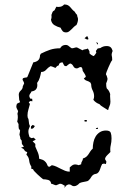

<svg xmlns="http://www.w3.org/2000/svg" viewBox="-20 -838 577 859"><path d="M274 -637Q282 -637 288 -631.5Q294 -626 301 -622Q307 -622 312.5 -624Q318 -626 324 -626L349 -613Q354 -617 361 -617.5Q368 -618 373 -621Q376 -616 379 -611Q382 -606 380 -600Q386 -592 399 -587Q403 -590 405.5 -594Q408 -598 411 -602L409 -610L417 -621L429 -623Q441 -632 457 -632Q469 -632 475 -626.5Q481 -621 484 -610Q478 -596 480 -589Q482 -582 482 -569Q479 -566 474.5 -557Q470 -548 465.5 -537.5Q461 -527 457.5 -518Q454 -509 454 -505Q456 -503 458.5 -495.5Q461 -488 461 -486Q461 -481 459 -475.5Q457 -470 455 -465Q455 -459 455.5 -453Q456 -447 458 -442Q464 -437 467.5 -430.5Q471 -424 473 -417Q472 -409 473 -400Q474 -391 474 -383Q474 -372 470 -364Q466 -356 464 -346H462Q455 -351 442 -358.5Q429 -366 425 -372Q408 -378 398 -391V-393Q401 -399 401 -407Q401 -421 394.5 -433.5Q388 -446 388 -460L385 -468Q378 -474 369 -476.5Q360 -479 355 -487L364 -494Q363 -502 358.5 -508Q354 -514 350 -521Q350 -525 348 -531.5Q346 -538 341 -538Q336 -538 332 -535Q328 -532 323 -532Q313 -532 308 -542Q303 -552 294 -554Q289 -552 285 -548.5Q281 -545 277 -542Q268 -542 266 -547Q264 -552 260 -559Q244 -559 243 -546L235 -542L228 -534Q223 -536 217.5 -538.5Q212 -541 206 -542Q195 -536 186.5 -526Q178 -516 164 -516Q162 -504 158 -490.5Q154 -477 146 -467L147 -458Q147 -432 121 -429Q119 -424 115 -419Q111 -414 111 -408Q111 -407 112.5 -403Q114 -399 115 -397L124 -396L125 -385L116 -386L110 -382L109 -379L114 -373Q111 -360 107 -347.5Q103 -335 103 -321L104 -312Q109 -304 109 -293.5Q109 -283 114 -274Q112 -268 109.5 -262.5Q107 -257 107 -250Q107 -244 108.5 -237.5Q110 -231 112 -225L121 -220L131 -222L140 -213L126 -206L138 -194V-182Q144 -169 149.5 -155.5Q155 -142 155 -128Q172 -124 179 -118Q186 -112 189 -106Q192 -100 193.5 -96Q195 -92 202 -92L212 -99Q223 -97 232.5 -92.5Q242 -88 251.5 -83Q261 -78 271 -74Q281 -70 292 -70V-89Q302 -99 310 -101.5Q318 -104 332 -99L343 -103Q343 -111 347 -116.5Q351 -122 351 -129Q361 -132 366.5 -137Q372 -142 376 -148Q380 -154 384 -160.5Q388 -167 395 -173Q395 -187 398 -201.5Q401 -216 408 -227.5Q415 -239 426.5 -246.5Q438 -254 454 -254Q472 -254 475.5 -244Q479 -234 479 -219Q479 -203 475.5 -188.5Q472 -174 474 -158Q469 -153 459.5 -143.5Q450 -134 450 -126L456 -115L454 -104Q448 -106 444 -106Q442 -106 440.5 -105Q439 -104 437 -104Q432 -95 428 -82Q424 -69 416 -63Q411 -60 406 -59.5Q401 -59 396 -55Q391 -51 388.5 -46.5Q386 -42 383 -38Q380 -34 376 -30.5Q372 -27 364 -26Q356 -24 349 -23Q342 -22 335 -18Q331 -13 324.5 -9Q318 -5 311 -5Q305 -5 300 -9Q295 -13 289 -13Q284 -13 280 -10Q276 -7 272 -5L275 -4L267 1H266L271 -6Q266 -9 260.5 -12.5Q255 -16 248 -16L231 -9Q225 -10 220 -12.5Q215 -15 209 -16Q207 -30 195.5 -33Q184 -36 173 -36Q170 -38 162.5 -44.5Q155 -51 147.5 -58Q140 -65 134 -71.5Q128 -78 128 -81L120 -83V-93Q112 -105 110.5 -120Q109 -135 98 -146L102 -157L92 -162Q87 -170 84.5 -172Q82 -174 74 -177L87 -182L78 -194L77 -209L71 -217V-219Q71 -223 69.5 -227Q68 -231 67 -236L70 -254L64 -263Q63 -268 63 -273Q63 -278 63 -283L57 -294Q62 -313 58 -329L61 -341Q59 -346 56 -351Q53 -356 53 -362Q53 -364 54 -368Q55 -372 56 -374L70 -381L66 -391Q66 -397 65 -402.5Q64 -408 64 -414Q64 -425 73 -433Q82 -441 82 -452L88 -465Q87 -470 85 -473.5Q83 -477 81 -481Q81 -487 84 -488.5Q87 -490 91 -490.5Q95 -491 98.5 -491.5Q102 -492 103 -495L129 -559Q143 -561 151 -568.5Q159 -576 159 -591L163 -598Q185 -609 204.5 -615.5Q224 -622 249 -622Q257 -637 274 -637ZM118 -263 119 -273 126 -279H127L136 -274Q134 -270 130.5 -266Q127 -262 122 -262ZM358 -667 370 -677 375 -667V-662L370 -661ZM358 -295V-301H368L369 -295L363 -294ZM418 -261H409V-262Q409 -264 412.5 -265.5Q416 -267 418 -267ZM410 -649 418 -646V-638Q413 -643 410 -649ZM267 -818Q277 -818 283 -815Q289 -812 293.5 -807Q298 -802 302.5 -796.5Q307 -791 314 -786Q316 -782 319 -778Q322 -774 325 -771Q325 -766 327 -761.5Q329 -757 329 -752Q329 -740 322 -726Q316 -723 310.5 -717.5Q305 -712 299.5 -706.5Q294 -701 288.5 -697Q283 -693 276 -693Q265 -693 260 -699Q255 -705 251 -714Q236 -718 223.5 -725.5Q211 -733 208 -750Q212 -759 210 -771Q212 -777 214.5 -783Q217 -789 224 -792L232 -808Q235 -807 242 -807Q258 -807 267 -818Z"/></svg>

Font: ErikasBuero
Style: Regular
Weight: 400
Designer: Peter Wiegel
Foundry: Peter Wiegel
Version: Version 1.006